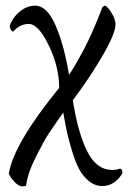

<svg xmlns="http://www.w3.org/2000/svg" viewBox="-20 -444 467 686"><path d="M105.5 -423.8Q148.4 -423.8 179.2 -351.6Q210 -279.3 226.6 -176.8Q237.3 -192.4 246.6 -208Q255.9 -223.6 264.6 -239.7Q273.4 -255.9 280.3 -268.6Q287.1 -281.2 294.9 -297.9Q302.7 -314.5 307.1 -324.2Q311.5 -334 318.8 -351.1Q326.2 -368.2 328.6 -374.5Q331.1 -380.9 337.9 -397.9Q344.7 -415 345.7 -418Q351.6 -423.8 355.5 -423.8Q358.4 -423.8 367.2 -414.1Q376 -404.3 384.3 -387.7Q392.6 -371.1 392.6 -357.4Q392.6 -324.2 346.2 -244.6Q299.8 -165 240.2 -85.9Q257.8 28.3 291 95.7Q324.2 163.1 380.9 163.1Q399.4 163.1 409.2 158.2Q417 161.1 417 169.9V175.8Q388.7 220.7 345.7 220.7Q319.3 220.7 297.9 203.1Q276.4 185.5 263.2 161.1Q250 136.7 238.8 100.1Q227.5 63.5 221.2 36.1Q214.8 8.8 209 -25.4Q207 -37.1 206.1 -42Q170.9 7.8 153.8 33.7Q136.7 59.6 107.4 118.2Q78.1 176.8 73.2 219.7Q65.4 221.7 60.5 221.7Q44.9 221.7 28.3 202.1Q11.7 182.6 11.7 174.8Q30.3 67.4 191.4 -129.9Q191.4 -205.1 154.3 -281.7Q117.2 -358.4 83 -358.4Q50.8 -358.4 27.3 -331.1Q22.5 -331.1 17.6 -339.8Q14.6 -345.7 14.6 -350.6Q24.4 -380.9 50.3 -402.3Q76.2 -423.8 105.5 -423.8Z"/></svg>

Font: Crimson Text
Style: Regular
Weight: 400
Version: Version 0.13